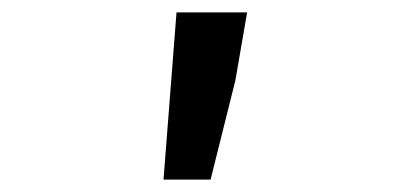

<svg xmlns="http://www.w3.org/2000/svg" viewBox="-20 -708 640 310"><path d="M244 -418 265 -688H379L360 -578L320 -418Z"/></svg>

Font: Source Code Pro SemiBold
Style: Regular
Weight: 600
Monospace: yes
Designer: Paul D. Hunt, Teo Tuominen
Foundry: Adobe Systems Incorporated
Version: Version 1.018;hotconv 1.0.116;makeotfexe 2.5.65601